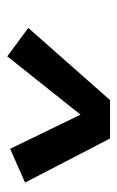

<svg xmlns="http://www.w3.org/2000/svg" viewBox="85 -858 329 540"><g transform="rotate(90 250.0 -587.5)"><path d="M138 -443 58 -502 261 -732H369L493 -493L398 -451L302 -649Z"/></g></svg>

Font: Iosevka Curly Slab Semibold
Style: Italic
Weight: 600
Italic angle: -9°
Monospace: yes
Designer: Belleve Invis
Foundry: Belleve Invis
Version: Version 22.1.2; ttfautohint (v1.8.4)